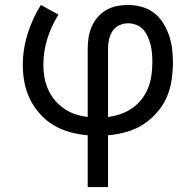

<svg xmlns="http://www.w3.org/2000/svg" viewBox="-20 -540 790 775"><path d="M334 215V6Q298 3 263 -6.5Q228 -16 197.5 -34Q167 -52 142.5 -79Q118 -106 102 -138Q86 -170 79 -205.5Q72 -241 72 -276Q72 -341 91.5 -403.5Q111 -466 145 -520L216 -481Q187 -435 171 -383.5Q155 -332 155 -278Q155 -252 159.5 -227Q164 -202 174.5 -178.5Q185 -155 201.5 -135.5Q218 -116 239 -101.5Q260 -87 284 -79Q308 -71 334 -68V-343Q334 -366 337.5 -388.5Q341 -411 350 -432Q359 -453 374 -470.5Q389 -488 409 -499.5Q429 -511 451.5 -515.5Q474 -520 497 -520Q525 -520 552 -512.5Q579 -505 601 -488.5Q623 -472 638 -448Q653 -424 662 -398Q671 -372 674.5 -344.5Q678 -317 678 -290Q678 -253 672.5 -216Q667 -179 652 -145.5Q637 -112 612 -84Q587 -56 556 -36.5Q525 -17 489 -7Q453 3 416 6V215ZM416 -68Q443 -71 468 -80Q493 -89 514.5 -104Q536 -119 552.5 -140.5Q569 -162 578.5 -186.5Q588 -211 591.5 -237.5Q595 -264 595 -290Q595 -307 593.5 -324.5Q592 -342 588 -358.5Q584 -375 577 -391Q570 -407 558.5 -420Q547 -433 530.5 -439.5Q514 -446 497 -446Q479 -446 461.5 -438Q444 -430 434 -414.5Q424 -399 420 -380.5Q416 -362 416 -343Z"/></svg>

Font: Iosevka Aile
Style: Regular
Weight: 400
Designer: Belleve Invis
Foundry: Belleve Invis
Version: Version 28.0.1; ttfautohint (v1.8.4)